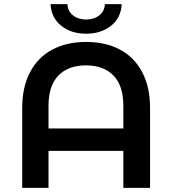

<svg xmlns="http://www.w3.org/2000/svg" viewBox="-20 -914 838 934"><path d="M710 -388V0H580V-180H216V0H88V-388Q88 -491 126.5 -563.5Q165 -636 235 -673Q305 -710 399 -710Q493 -710 563 -673Q633 -636 671.5 -563.5Q710 -491 710 -388ZM580 -289V-400Q580 -497 532 -546.5Q484 -596 398 -596Q312 -596 264 -546.5Q216 -497 216 -400V-289ZM226 -894H308Q309 -860 335 -839.5Q361 -819 399 -819Q437 -819 463 -839.5Q489 -860 490 -894H572Q569 -828 520.5 -789Q472 -750 399 -750Q326 -750 277.5 -789Q229 -828 226 -894Z"/></svg>

Font: Montserrat Alternates SemiBold
Style: Regular
Weight: 600
Designer: Julieta Ulanovsky
Foundry: Julieta Ulanovsky
Version: Version 7.200